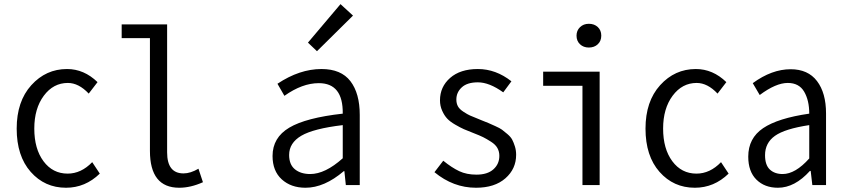

<svg xmlns="http://www.w3.org/2000/svg" viewBox="-20 -883 4030 916"><path d="M294.9 12.7Q193.4 12.7 126.5 -63Q59.6 -138.7 59.6 -269.5Q59.6 -399.4 129.4 -476.6Q199.2 -553.7 299.8 -553.7Q380.9 -553.7 445.3 -491.2L403.3 -436.5Q355.5 -487.3 303.7 -487.3Q234.4 -487.3 189 -426.3Q143.6 -365.2 143.6 -269.5Q143.6 -172.9 187.5 -113.8Q231.4 -54.7 302.7 -54.7Q367.2 -54.7 419.9 -109.4L456.1 -54.7Q386.7 12.7 294.9 12.7Z M835 12.7Q695.3 12.7 695.3 -163.1V-701.2H560.5V-766.6H777.3V-156.2Q777.3 -55.7 855.5 -55.7Q888.7 -55.7 926.8 -78.1L948.2 -13.7Q889.6 12.7 835 12.7Z M1437.5 12.7Q1368.2 12.7 1324.2 -27.3Q1280.3 -67.4 1280.3 -138.7Q1280.3 -226.6 1359.9 -273.9Q1439.5 -321.3 1615.2 -340.8Q1617.2 -486.3 1501 -486.3Q1421.9 -486.3 1336.9 -425.8L1303.7 -483.4Q1409.2 -553.7 1513.7 -553.7Q1607.4 -553.7 1651.9 -495.6Q1696.3 -437.5 1696.3 -335V0H1629.9L1623 -66.4H1620.1Q1527.3 12.7 1437.5 12.7ZM1460 -52.7Q1531.2 -52.7 1615.2 -127.9V-286.1Q1475.6 -269.5 1417.5 -235.4Q1359.4 -201.2 1359.4 -143.6Q1359.4 -97.7 1387.2 -75.2Q1415 -52.7 1460 -52.7ZM1492.2 -638.7 1449.2 -679.7 1604.5 -863.3 1664.1 -808.6Z M2251 12.7Q2142.6 12.7 2052.7 -61.5L2094.7 -116.2Q2135.7 -83 2170.9 -66.4Q2206.1 -49.8 2252.9 -49.8Q2305.7 -49.8 2334 -75.2Q2362.3 -100.6 2362.3 -139.6Q2362.3 -160.2 2353 -176.8Q2343.8 -193.4 2322.3 -207Q2300.8 -220.7 2285.2 -228.5Q2269.5 -236.3 2239.3 -248Q2210.9 -258.8 2193.4 -266.6Q2175.8 -274.4 2151.4 -288.6Q2127 -302.7 2113.3 -317.4Q2099.6 -332 2089.4 -355Q2079.1 -377.9 2079.1 -404.3Q2079.1 -468.8 2127.4 -511.2Q2175.8 -553.7 2259.8 -553.7Q2345.7 -553.7 2419.9 -495.1L2380.9 -442.4Q2314.5 -490.2 2259.8 -490.2Q2209 -490.2 2183.1 -466.3Q2157.2 -442.4 2157.2 -408.2Q2157.2 -389.6 2164.6 -376Q2171.9 -362.3 2191.4 -349.6Q2210.9 -336.9 2222.2 -332Q2233.4 -327.1 2264.6 -314.5Q2272.5 -311.5 2276.4 -309.6Q2301.8 -299.8 2310.5 -295.9Q2319.3 -292 2342.3 -281.7Q2365.2 -271.5 2375 -264.2Q2384.8 -256.8 2400.9 -243.2Q2417 -229.5 2423.8 -216.3Q2430.7 -203.1 2436.5 -184.6Q2442.4 -166 2442.4 -144.5Q2442.4 -77.1 2391.1 -32.2Q2339.8 12.7 2251 12.7Z M2758.8 0V-473.6H2571.3V-541H2840.8V0ZM2789.1 -656.2Q2763.7 -656.2 2747.1 -671.9Q2730.5 -687.5 2730.5 -712.9Q2730.5 -737.3 2747.1 -753.4Q2763.7 -769.5 2789.1 -769.5Q2815.4 -769.5 2832 -753.9Q2848.6 -738.3 2848.6 -712.9Q2848.6 -687.5 2832 -671.9Q2815.4 -656.2 2789.1 -656.2Z M3294.9 12.7Q3193.4 12.7 3126.5 -63Q3059.6 -138.7 3059.6 -269.5Q3059.6 -399.4 3129.4 -476.6Q3199.2 -553.7 3299.8 -553.7Q3380.9 -553.7 3445.3 -491.2L3403.3 -436.5Q3355.5 -487.3 3303.7 -487.3Q3234.4 -487.3 3189 -426.3Q3143.6 -365.2 3143.6 -269.5Q3143.6 -172.9 3187.5 -113.8Q3231.4 -54.7 3302.7 -54.7Q3367.2 -54.7 3419.9 -109.4L3456.1 -54.7Q3386.7 12.7 3294.9 12.7Z M3691.4 12.7Q3627.9 12.7 3588.9 -25.9Q3549.8 -64.5 3549.8 -135.7Q3549.8 -223.6 3620.6 -271.5Q3691.4 -319.3 3840.8 -340.8Q3840.8 -404.3 3816.4 -445.8Q3792 -487.3 3738.3 -487.3Q3681.6 -487.3 3604.5 -429.7L3571.3 -486.3Q3662.1 -552.7 3752 -552.7Q3835 -552.7 3877.9 -496.1Q3920.9 -439.5 3920.9 -341.8V0H3855.5L3847.7 -67.4H3843.8Q3771.5 12.7 3691.4 12.7ZM3713.9 -52.7Q3774.4 -52.7 3840.8 -127V-286.1Q3724.6 -268.6 3677.2 -234.9Q3629.9 -201.2 3629.9 -142.6Q3629.9 -95.7 3652.8 -74.2Q3675.8 -52.7 3713.9 -52.7Z"/></svg>

Font: Gen Shin Gothic Monospace Normal
Style: Regular
Weight: 350
Designer: [Source Han Sans]
Ryoko NISHIZUKA  (kana & ideographs); Paul D. Hunt (Latin, Greek & Cyrillic); Wenlong ZHANG  (bopomofo
Version: Version 1.002.20150607